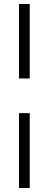

<svg xmlns="http://www.w3.org/2000/svg" viewBox="-20 -757 246 969"><path d="M76 -737H130V-361H76ZM76 -186H130V192H76Z"/></svg>

Font: Fahkwang ExtraLight
Style: Regular
Weight: 275
Designer: Suppakit Chalermlarp | Katatrad Co.,Ltd.
Foundry: Cadson Demak Co.,Ltd.
Version: Version 1.000; ttfautohint (v1.6)